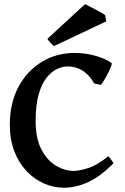

<svg xmlns="http://www.w3.org/2000/svg" viewBox="-20 -883 598 918"><path d="M522.9 -103Q460.4 -39.1 401.4 -12.2Q342.3 14.6 286.1 14.6Q236.8 14.6 190.4 -5.6Q144 -25.9 107.2 -64.7Q70.3 -103.5 48.6 -159.4Q26.9 -215.3 26.9 -286.1Q26.9 -390.1 68.1 -467.3Q109.4 -544.4 179.7 -587.2Q250 -629.9 337.4 -629.9Q389.6 -629.9 439 -615.5Q488.3 -601.1 513.7 -581.1Q516.1 -579.1 510.7 -564.9Q505.4 -550.8 496.1 -532.5Q486.8 -514.2 477.3 -498.5Q467.8 -482.9 462.4 -477.1L430.7 -483.9Q406.2 -526.4 373.8 -545.9Q341.3 -565.4 303.7 -565.4Q278.8 -565.4 252 -552.7Q225.1 -540 201.9 -510.5Q178.7 -481 164.6 -430.7Q150.4 -380.4 150.4 -304.2Q150.4 -221.2 178 -168.5Q205.6 -115.7 247.6 -90.8Q289.6 -65.9 332.5 -65.9Q358.9 -65.9 402.6 -79.8Q446.3 -93.8 497.6 -136.2Q502.4 -132.3 511.5 -119.6Q520.5 -106.9 522.9 -103ZM239.3 -663.1Q231 -667 220.9 -678.7Q210.9 -690.4 206.5 -697.3L386.7 -863.3Q391.6 -860.8 405.5 -853.8Q419.4 -846.7 435.5 -838.1Q451.7 -829.6 465.1 -822Q478.5 -814.5 482.9 -810.5L487.8 -780.8Z"/></svg>

Font: Gentium Plus
Style: Bold
Weight: 700
Designer: Victor Gaultney, Annie Olsen, Iska Routamaa, Becca Hirsbrunner
Foundry: SIL International
Version: Version 6.101